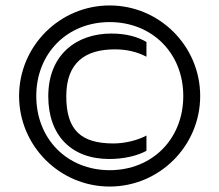

<svg xmlns="http://www.w3.org/2000/svg" viewBox="-20 -674 804 704"><path d="M50 -322C50 -139 199 10 382 10C565 10 714 -139 714 -322C714 -505 565 -654 382 -654C199 -654 50 -505 50 -322ZM113 -322C113 -479 227 -593 382 -593C538 -593 652 -479 652 -322C652 -164 538 -50 382 -50C227 -50 113 -164 113 -322ZM517 -121V-177C484 -159 436 -148 396 -148C278 -148 223 -196 223 -321C223 -446 294 -493 401 -493C442 -493 481 -485 517 -466V-520C487 -538 445 -551 388 -551C261 -551 157 -474 157 -321C157 -178 241 -91 381 -91C432 -91 482 -102 517 -121Z"/></svg>

Font: Kanit Light
Style: Regular
Weight: 300
Designer: Katatrad Team
Foundry: CadsonDemak
Version: Version 1.000;PS 001.000;hotconv 1.0.88;makeotf.lib2.5.64775